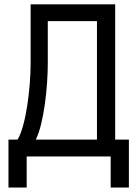

<svg xmlns="http://www.w3.org/2000/svg" viewBox="-20 -713 626 875"><path d="M18.6 141.6V-76.7H60.1Q74.2 -100.1 85.4 -141.4Q96.7 -182.6 104.2 -232.2Q111.8 -281.7 115.7 -332Q119.6 -382.3 119.6 -424.3V-693.4H504.9V-76.7H567.4V141.6H484.4V0H101.6V141.6ZM421.9 -76.7V-616.7H197.8V-427.2Q197.8 -386.2 194.6 -337.4Q191.4 -288.6 184.6 -239.5Q177.7 -190.4 167.5 -147.9Q157.2 -105.5 143.1 -76.7Z"/></svg>

Font: Cascadia Code NF SemiLight
Style: Regular
Weight: 350
Monospace: yes
Designer: Aaron Bell
Foundry: Saja Typeworks
Version: Version 2404.023; ttfautohint (v1.8.4)